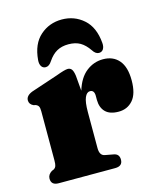

<svg xmlns="http://www.w3.org/2000/svg" viewBox="-106 -773 706 849"><g transform="rotate(-15 247.0 -348.0)"><path d="M253.5 -439.5 259.5 -369.5Q276.5 -425.5 310.8 -452.2Q345 -479 387.5 -479Q434 -479 460.2 -448.2Q486.5 -417.5 486.5 -356.5Q486.5 -295 461.2 -266Q436 -237 396 -237Q355.5 -237 335.8 -256.8Q316 -276.5 315.5 -311.5V-332Q315 -357.5 295.5 -357.5Q281 -357.5 272 -337Q263 -316.5 263 -271V-105.5Q263 -71.5 286.5 -67.5L324 -60.5Q350 -56.5 350 -30Q350 0 315.5 0H57Q23 0 23 -30Q23 -48.5 42 -60.5L52.5 -65Q59 -69 62 -76.8Q65 -84.5 65 -103.5V-327.5Q65 -343.5 61.2 -350Q57.5 -356.5 49.5 -360L38.5 -362.5Q20 -371.5 20 -389Q20 -410.5 49.5 -422L172.5 -463Q212.5 -478 226 -478Q237.5 -478 244 -469.5Q250.5 -461 253.5 -439.5ZM257 -582.5Q226.5 -582.5 204.2 -570.2Q182 -558 163.5 -530.5Q151 -510.5 135 -510.5Q122 -510.5 115.2 -521.2Q108.5 -532 110 -549.5Q116 -622.5 157.8 -659.2Q199.5 -696 257 -696Q314.5 -696 356.2 -659.2Q398 -622.5 404 -549.5Q405.5 -532 398.8 -521.2Q392 -510.5 378.5 -510.5Q363 -510.5 350.5 -530.5Q332.5 -557 310.8 -569.8Q289 -582.5 257 -582.5Z"/></g></svg>

Font: Fraunces 72pt Soft Black
Style: Regular
Weight: 900
Version: Version 1.000;[b76b70a41]